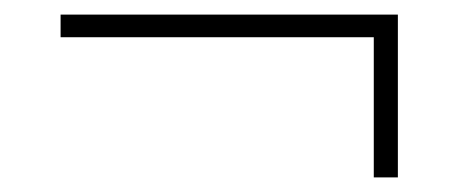

<svg xmlns="http://www.w3.org/2000/svg" viewBox="-20 -341 640 263"><path d="M492 -98V-290H63V-321H525V-98Z"/></svg>

Font: IBM Plex Sans Hebrew ExtLt
Style: Regular
Weight: 200
Designer: Mike Abbink, Paul van der Laan, Pieter van Rosmalen, Yanek Iontef
Foundry: Bold Monday
Version: Version 1.3